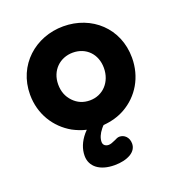

<svg xmlns="http://www.w3.org/2000/svg" viewBox="-126 -582 820 892"><g transform="rotate(-20 284.0 -136.0)"><path d="M290 208C322 208 349 202 371 189C390 177 400 161 400 141C400 110 379 91 355 91C347 91 338 95 331 99C316 106 305 110 296 110C283 110 269 103 269 86C269 68 277 48 294 27C297 23 301 19 305 15C344 12 380 2 412 -16C488 -59 536 -138 536 -234C536 -380 425 -480 285 -480C147 -480 32 -380 32 -234C32 -138 82 -59 158 -16C179 -5 201 4 224 9C220 14 216 18 212 22C186 53 173 86 173 120C173 173 217 208 290 208ZM285 -114C253 -114 226 -125 204 -148C182 -171 171 -199 171 -234C171 -303 221 -350 285 -350C350 -350 397 -303 397 -234C397 -165 350 -114 285 -114Z"/></g></svg>

Font: Dongle
Style: Bold
Weight: 700
Designer: Yanghee Ryu
Foundry: Yanghee Ryu
Version: Version 2.000